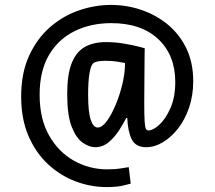

<svg xmlns="http://www.w3.org/2000/svg" viewBox="-20 -722 875 780"><path d="M413 38Q349 38 287.5 15Q226 -8 176 -54Q126 -100 96 -169Q66 -238 66 -330Q66 -425 98 -495Q130 -565 182.5 -611Q235 -657 300 -679.5Q365 -702 431 -702Q495 -702 555 -681.5Q615 -661 662.5 -621.5Q710 -582 737.5 -524.5Q765 -467 765 -392Q765 -334 748 -284.5Q731 -235 703 -199.5Q675 -164 641.5 -144Q608 -124 574 -124Q531 -124 515 -156.5Q499 -189 497 -243H493Q483 -223 465 -194.5Q447 -166 422.5 -145Q398 -124 366 -124Q343 -124 316.5 -142Q290 -160 271.5 -206.5Q253 -253 253 -340Q253 -420 271.5 -466Q290 -512 325 -531.5Q360 -551 411 -551Q447 -551 483 -545Q519 -539 543.5 -532.5Q568 -526 568 -526Q568 -526 567.5 -504.5Q567 -483 567 -449Q567 -415 566.5 -377Q566 -339 566 -307Q566 -255 567.5 -230.5Q569 -206 572.5 -199Q576 -192 583 -192Q602 -192 627.5 -215.5Q653 -239 672.5 -283Q692 -327 692 -389Q692 -498 623 -563Q554 -628 432 -628Q349 -628 283 -595.5Q217 -563 179 -498.5Q141 -434 141 -337Q141 -239 179.5 -171.5Q218 -104 280.5 -69Q343 -34 416 -34Q448 -34 475.5 -38.5Q503 -43 503 -43L511 24Q511 24 484 31Q457 38 413 38ZM377 -204Q395 -204 414 -230Q433 -256 450 -296.5Q467 -337 477.5 -382Q488 -427 488 -466Q480 -468 457.5 -471.5Q435 -475 409 -475Q370 -475 359 -465Q349 -457 343.5 -424Q338 -391 338 -338Q338 -267 348.5 -235.5Q359 -204 377 -204Z"/></svg>

Font: Ruda
Style: Regular
Weight: 400
Designer: Mariela Monsalve and Angelina Sanchez
Foundry: Mariela Monsalve and Angelina Sanchez
Version: Version 2.000